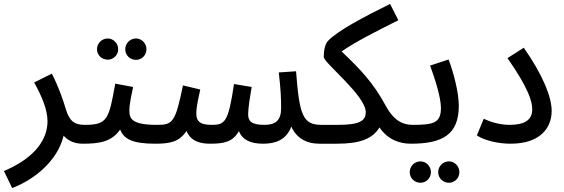

<svg xmlns="http://www.w3.org/2000/svg" viewBox="-49 -727 2871 978"><path d="M13 231C128 187 245 91 275 -36C297 -11 328 5 373 5C411 5 431 -17 431 -45C431 -71 417 -91 383 -91C332 -91 305 -108 286 -172C273 -216 250 -284 215 -352L125 -307C163 -238 193 -170 193 -109C193 -23 136 75 -29 144Z M500 -423C529 -423 553 -447 553 -476C553 -506 529 -531 500 -531C469 -531 445 -506 445 -476C445 -447 469 -423 500 -423ZM644 -422C673 -422 697 -446 697 -476C697 -506 673 -531 644 -531C613 -531 589 -506 589 -476C589 -446 613 -422 644 -422ZM374 5C461 5 520 -6 563 -67C582 -18 628 5 741 5C778 5 799 -17 799 -45C799 -71 784 -91 751 -91C622 -91 610 -122 610 -165C610 -198 622 -250 629 -284L538 -301C506 -121 499 -91 384 -91Z M741 5C814 5 864 -3 901 -60C924 -4 977 5 1021 5C1097 5 1137 -6 1168 -59C1186 -14 1228 5 1291 5C1354 5 1409 -14 1435 -82C1460 -26 1509 5 1578 5C1616 5 1636 -17 1636 -45C1636 -71 1622 -91 1588 -91C1492 -91 1476 -144 1459 -364L1371 -358C1381 -274 1383 -223 1383 -177C1383 -114 1355 -91 1298 -91C1227 -91 1215 -113 1215 -146C1215 -178 1226 -244 1233 -284L1143 -299C1114 -104 1097 -91 1029 -91C964 -91 951 -114 951 -149C951 -186 964 -238 971 -271L883 -292C844 -103 831 -91 751 -91Z M1578 5H1668C1780 5 1848 -18 1884 -78C1927 -14 1989 5 2044 5C2081 5 2102 -17 2102 -45C2102 -71 2087 -91 2054 -91C2010 -91 1961 -105 1916 -188C1851 -309 1781 -379 1691 -465C1763 -515 1865 -566 1980 -624L1938 -707C1805 -641 1671 -571 1622 -519C1608 -505 1600 -472 1600 -437C1600 -407 1814 -240 1814 -156C1814 -114 1788 -91 1673 -91H1588Z M2044 5C2203 5 2288 -40 2288 -188C2288 -257 2261 -358 2236 -424L2142 -393C2169 -318 2197 -229 2197 -177C2197 -101 2160 -91 2054 -91ZM2238 204C2267 204 2291 180 2291 150C2291 120 2267 95 2238 95C2207 95 2183 120 2183 150C2183 180 2207 204 2238 204ZM2093 204C2122 204 2146 180 2146 150C2146 120 2122 95 2093 95C2062 95 2038 120 2038 150C2038 180 2062 204 2093 204Z M2380 -37C2422 -10 2491 5 2552 5C2701 5 2761 -74 2761 -162C2761 -232 2718 -342 2619 -484L2536 -431C2647 -272 2662 -207 2662 -170C2662 -117 2625 -91 2547 -91C2498 -91 2451 -105 2415 -122Z"/></svg>

Font: Noto Sans Arabic UI SmCn Md
Style: Regular
Weight: 500
Width: 4
Designer: Monotype Design Team, Nadine Chahine and Nizar Qandah
Foundry: Monotype Imaging Inc.
Version: Version 2.010